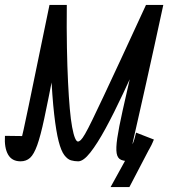

<svg xmlns="http://www.w3.org/2000/svg" viewBox="-70 -638 690 776"><path d="M377 118 442 0 547 -62 453 118ZM13 14Q-22 14 -37.5 -13.5Q-53 -41 -50 -89L26 -88Q26 -76 24.5 -68.5Q23 -61 19.5 -58Q16 -55 8 -55Q10 -55 14 -68Q18 -81 25.5 -114.5Q33 -148 46 -211Q59 -274 79.5 -373.5Q100 -473 130 -618H200Q199 -523 200.5 -445Q202 -367 205 -306Q208 -245 212 -199.5Q216 -154 221.5 -124.5Q227 -95 233 -80.5Q239 -66 245 -66Q250 -66 256.5 -72Q263 -78 274 -97Q285 -116 303 -153Q321 -190 349.5 -250.5Q378 -311 420 -401.5Q462 -492 520 -618H590Q572 -534 554 -452.5Q536 -371 520 -299Q504 -227 491.5 -172.5Q479 -118 472 -86.5Q465 -55 465 -55Q465 -55 468.5 -62Q472 -69 480 -102L552 -74Q533 -27 512 -6.5Q491 14 460 14Q434 14 419.5 8Q405 2 401.5 -18.5Q398 -39 404 -80Q410 -121 425.5 -190.5Q441 -260 465 -365Q489 -470 520 -618H590Q548 -524 507 -433Q466 -342 428 -261Q390 -180 356.5 -118.5Q323 -57 295 -21.5Q267 14 246 14Q231 14 217 10Q203 6 190 -11Q177 -28 167 -67Q157 -106 149 -175.5Q141 -245 136 -353.5Q131 -462 130 -618H200Q168 -455 146 -342.5Q124 -230 109 -159.5Q94 -89 80.5 -51.5Q67 -14 51.5 0Q36 14 13 14Z"/></svg>

Font: Victor Mono
Style: Italic
Weight: 400
Italic angle: -12°
Monospace: yes
Designer: Rune Bjørnerås
Version: Version 1.561;gftools[0.9.30]